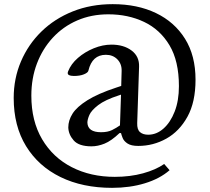

<svg xmlns="http://www.w3.org/2000/svg" viewBox="-20 -730 1014 925"><path d="M520 175Q378 175 271.5 123Q165 71 105.5 -26Q46 -123 46 -258Q46 -352 81 -434Q116 -516 179.5 -578Q243 -640 330.5 -675Q418 -710 523 -710Q642 -710 731.5 -667Q821 -624 871.5 -543Q922 -462 922 -346Q922 -238 883 -167.5Q844 -97 781 -62Q718 -27 646 -27Q612 -27 594.5 -38.5Q577 -50 571 -65Q565 -80 563 -89H556Q516 -51 483.5 -38Q451 -25 421 -25Q360 -25 335 -53.5Q310 -82 309 -116Q309 -150 329.5 -182.5Q350 -215 401 -247Q452 -279 540 -308L564 -316L566 -388Q567 -422 545.5 -444Q524 -466 490 -466Q424 -466 406 -390Q404 -380 384.5 -372Q365 -364 336 -364Q321 -364 312 -368.5Q303 -373 308 -386Q322 -422 355.5 -451Q389 -480 432 -497.5Q475 -515 517 -515Q576 -515 614 -486.5Q652 -458 650 -408L641 -137Q640 -106 654.5 -93.5Q669 -81 694 -81Q734 -81 767.5 -110.5Q801 -140 821.5 -192.5Q842 -245 842 -315Q842 -436 796.5 -512Q751 -588 674 -624.5Q597 -661 502 -661Q420 -661 352 -631.5Q284 -602 234.5 -548.5Q185 -495 158 -424Q131 -353 131 -269Q131 -147 183 -59Q235 29 326 75.5Q417 122 533 122Q607 122 669 105Q731 88 771 60L797 90Q750 131 678 153Q606 175 520 175ZM467 -93Q499 -93 520 -103.5Q541 -114 558 -126L563 -274L554 -271Q486 -249 453 -223.5Q420 -198 410.5 -176Q401 -154 401 -139Q403 -93 467 -93Z"/></svg>

Font: Hedvig Letters Serif 12pt
Style: Regular
Weight: 400
Designer: Alexander Örn & Tor Weibull
Foundry: Kanon Foundry
Version: Version 1.000; ttfautohint (v1.8.4.7-5d5b)